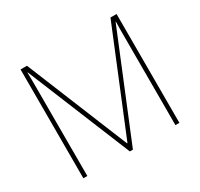

<svg xmlns="http://www.w3.org/2000/svg" viewBox="-150 -903 1137 1091"><g transform="rotate(-30 418.5 -357.0)"><path d="M408 0H428L706 -678H708C707 -645 707 -622 707 -602V0H733V-714H693L420 -48H417L145 -714H103V0H129V-596C129 -626 129 -646 128 -679H130Z"/></g></svg>

Font: Noto Kufi Arabic Thin
Style: Regular
Weight: 100
Designer: Monotype Design Team, David Williams, Khaled Hosny
Foundry: Google LLC
Version: Version 2.109